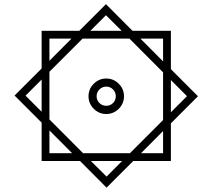

<svg xmlns="http://www.w3.org/2000/svg" viewBox="-20 -739 1012 914"><path d="M360.8 27.3H178.2V-155.3L49.3 -284.2L178.2 -413.1V-592.3H357.4L484.4 -719.2L610.8 -592.3H793.5V-409.7L922.4 -280.8L793.5 -151.9V27.3H614.3L487.3 154.3ZM410.2 -592.3H559.1L484.4 -666.5ZM756.3 -446.8V-555.2H648.4ZM215.3 -449.7 320.3 -555.2H215.3ZM215.3 -397.5V-170.4L375.5 -9.8H598.6L756.3 -167.5V-394.5L596.2 -555.2H373ZM401.4 -280.8Q401.4 -315.4 426.3 -340.3Q451.2 -365.2 485.8 -365.2Q520.5 -365.2 545.4 -340.3Q570.3 -315.4 570.3 -280.8Q570.3 -246.1 545.4 -221.2Q520.5 -196.3 485.8 -196.3Q451.2 -196.3 426.3 -221.2Q401.4 -246.1 401.4 -280.8ZM178.2 -360.4 101.6 -283.7 178.2 -207ZM793.5 -357.9V-204.6L870.1 -281.2ZM439.9 -280.8Q439.9 -261.7 453.4 -248.5Q466.8 -235.4 485.8 -235.4Q504.9 -235.4 518.1 -248.5Q531.2 -261.7 531.2 -280.8Q531.2 -299.8 518.1 -313.2Q504.9 -326.7 485.8 -326.7Q466.8 -326.7 453.4 -313.2Q439.9 -299.8 439.9 -280.8ZM215.3 -118.2V-9.8H323.2ZM651.4 -9.8H756.3V-115.2ZM561.5 27.3H412.6L487.3 101.6Z"/></svg>

Font: Vazir Black UI
Style: Black-UI
Weight: 900
Designer: Saber Rastikerdar
Foundry: Saber Rastikerdar
Version: Version 30.1.0